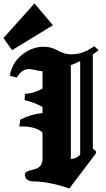

<svg xmlns="http://www.w3.org/2000/svg" viewBox="-87 -1100 621 1125"><path d="M223.1 -952.1 -16.1 -806.2 -66.9 -877 115.2 -1080.1ZM318.8 4.9 314.5 2.9Q309.6 1.5 302.5 -1Q295.4 -3.4 285.2 -6.6Q274.9 -9.8 262.7 -13.2Q250.5 -16.6 236.6 -20Q222.7 -23.4 207 -26.4Q191.4 -29.3 175.5 -31.7Q159.7 -34.2 142.6 -35.6Q125.5 -37.1 109.4 -37.1Q95.2 -37.1 84.7 -41Q74.2 -44.9 69.3 -49.8Q64.5 -54.7 61.8 -61.3Q59.1 -67.9 58.8 -70.8Q58.6 -73.7 58.6 -75.7Q58.6 -87.4 69.3 -93.8Q80.1 -100.1 95.2 -103.3Q110.4 -106.4 125.5 -111.6Q140.6 -116.7 151.4 -131.1Q162.1 -145.5 162.1 -168.9V-323.2Q120.6 -362.3 25.9 -358.9L32.2 -398.9Q92.3 -431.2 162.1 -437.5V-473.1Q115.2 -500 57.1 -513.2L59.1 -549.8Q112.3 -553.2 162.1 -580.6V-682.1Q147.5 -683.6 120.8 -689.5Q94.2 -695.3 83.5 -695.3Q39.6 -695.3 11.2 -645Q3.9 -647 -9.5 -651.1Q-22.9 -655.3 -29.8 -657.2Q-14.6 -735.4 43.9 -780.8Q102.5 -826.2 169.9 -826.2Q193.8 -826.2 215.6 -819.3Q237.3 -812.5 251.2 -804Q265.1 -795.4 287.1 -788.6Q309.1 -781.7 333.5 -781.7Q400.4 -781.7 464.8 -829.1Q469.2 -825.2 478 -817.1Q486.8 -809.1 491.2 -805.2Q468.3 -788.6 457 -781.7V-229.5L475.1 -213.9V-201.2Q449.2 -166.5 397 -97.9Q344.7 -29.3 318.8 4.9ZM382.8 -193.8V-741.7Q357.4 -729.5 328.1 -718.3V-168.9Q360.4 -169.4 382.8 -193.8Z"/></svg>

Font: KJV1611
Style: Regular
Weight: 400
Version: Version 3.6.1